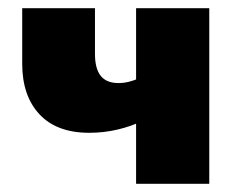

<svg xmlns="http://www.w3.org/2000/svg" viewBox="-20 -447 577 467"><path d="M197 -124Q118 -124 76 -169Q34 -214 34 -292V-427H211V-316Q211 -280 225 -262.5Q239 -245 268 -245Q281 -245 293 -248Q305 -251 315.5 -255.5Q326 -260 331 -264L369 -178Q353 -166 326.5 -153Q300 -140 266.5 -132Q233 -124 197 -124ZM311 0V-427H489V0Z"/></svg>

Font: Ysabeau Office Black
Style: Regular
Weight: 900
Designer: Christian Thalmann (Catharsis Fonts)
Version: Version 2.001;gftools[0.9.30]; featfreeze: tnum,lnum,ss02